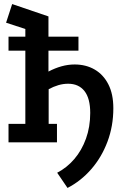

<svg xmlns="http://www.w3.org/2000/svg" viewBox="-20 -702 613 947"><path d="M313 225 262 150Q310 125 346.5 82.5Q383 40 404 -18Q425 -76 425 -145Q425 -217 396.5 -253Q368 -289 316 -289Q292 -289 268 -282Q244 -275 220 -262V-91H261V0H22V-91H105V-452H22V-521H105V-559L10 -590L40 -682L219 -621V-521H367V-452H219V-349Q251 -366 283.5 -375Q316 -384 348 -384Q404 -384 447 -359Q490 -334 514.5 -286Q539 -238 539 -168Q539 -80 510 -3Q481 74 430 132.5Q379 191 313 225Z"/></svg>

Font: Podkova
Style: Bold
Weight: 700
Designer: Ilya Yudin
Foundry: Cyreal (www.cyreal.org)
Version: Version 2.102; ttfautohint (v1.8.1.43-b0c9)